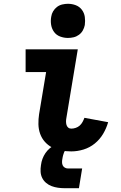

<svg xmlns="http://www.w3.org/2000/svg" viewBox="-20 -790 640 1012"><path d="M356 8Q329 8 303 3.5Q277 -1 255 -12.5Q233 -24 216.5 -42.5Q200 -61 191.5 -85Q183 -109 182.5 -135.5Q182 -162 186 -188L223 -410H115V-530H390L330 -169Q328 -159 328 -149.5Q328 -140 330.5 -131.5Q333 -123 339.5 -117.5Q346 -112 356 -112Q367 -112 379 -116Q391 -120 400 -128Q409 -136 415 -147Q421 -158 425 -169L550 -146Q541 -114 523.5 -84.5Q506 -55 479.5 -33.5Q453 -12 420.5 -2Q388 8 356 8ZM338 -590Q317 -590 297 -597.5Q277 -605 265 -621.5Q253 -638 249.5 -659Q246 -680 250 -702Q252 -717 260 -730.5Q268 -744 280.5 -753.5Q293 -763 308.5 -766.5Q324 -770 338 -770Q360 -770 379.5 -762.5Q399 -755 411.5 -738.5Q424 -722 427 -701Q430 -680 427 -658Q424 -643 416.5 -629.5Q409 -616 396 -606.5Q383 -597 368 -593.5Q353 -590 338 -590ZM321 202Q303 202 285.5 199.5Q268 197 252 191Q236 185 223 174Q210 163 202.5 148Q195 133 194 115.5Q193 98 196 80Q198 63 204 47Q210 31 219.5 17Q229 3 242.5 -8.5Q256 -20 271.5 -27Q287 -34 303.5 -37Q320 -40 336 -40L330 0Q325 0 322.5 4Q320 8 318 12.5Q316 17 315 21Q314 25 312.5 29Q311 33 310.5 37.5Q310 42 309 46Q307 55 307 64.5Q307 74 310.5 81.5Q314 89 321.5 93.5Q329 98 338 98H413L396 202Z"/></svg>

Font: Iosevka Curly Slab HvEx
Style: Italic
Weight: 900
Width: 7
Italic angle: -9°
Monospace: yes
Designer: Belleve Invis
Foundry: Belleve Invis
Version: Version 11.1.0; ttfautohint (v1.8.3)